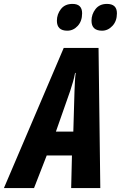

<svg xmlns="http://www.w3.org/2000/svg" viewBox="-81 -962 618 982"><path d="M339 -894Q339 -942 290 -942Q251 -942 230.5 -915.5Q210 -889 210 -856Q210 -805 263 -805Q294 -805 316.5 -829.5Q339 -854 339 -894ZM517 -894Q517 -942 466 -942Q428 -942 407.5 -915.5Q387 -889 387 -856Q387 -805 441 -805Q471 -805 494 -829.5Q517 -854 517 -894ZM278 -497Q286 -522 292.5 -544Q299 -566 303 -589H306Q303 -564 302 -541.5Q301 -519 300 -495L294 -289H205ZM93 0 158 -167H287L283 0H432L423 -717H245L-61 0Z"/></svg>

Font: Noto Sans UI Condensed ExtraBold
Style: Italic
Weight: 800
Width: 3
Designer: Monotype Design Team
Foundry: Monotype Imaging Inc.
Version: 1.001